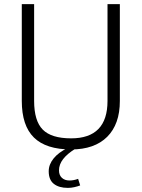

<svg xmlns="http://www.w3.org/2000/svg" viewBox="-20 -720 689 934"><path d="M326 7Q204 7 145 -51Q86 -109 86 -229V-700H146V-229Q146 -132 188 -89.5Q230 -47 326 -47Q503 -47 503 -229V-700H563V-229Q563 -172 547.5 -128.5Q532 -85 501.5 -54.5Q471 -24 427 -8.5Q383 7 326 7ZM310 194Q267 194 242 174.5Q217 155 217 113Q217 80 241 50.5Q265 21 309 0L346 4Q307 28 287 54Q267 80 267 109Q267 132 281 145Q295 158 318 158Q339 158 360 150L370 182Q357 187 341.5 190.5Q326 194 310 194Z"/></svg>

Font: Pathway Extreme 8pt Thin
Style: Regular
Weight: 100
Designer: Eduardo Rodriguez Tunni
Foundry: Eduardo Rodriguez Tunni
Version: Version 1.000